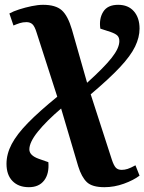

<svg xmlns="http://www.w3.org/2000/svg" viewBox="-20 -548 600 798"><path d="M100 230Q57 230 32 204.5Q7 179 7 133Q7 92 28.5 51Q50 10 96.5 -37.5Q143 -85 218 -146L132 -413Q124 -439 114.5 -447.5Q105 -456 90 -456Q75 -456 62.5 -452Q50 -448 36 -442L19 -492Q35 -501 60 -509Q85 -517 111.5 -522.5Q138 -528 159 -528Q211 -528 236.5 -505.5Q262 -483 279 -425L342 -204Q412 -267 444 -307.5Q476 -348 476 -377Q476 -392 468 -400Q460 -408 440 -415L397 -429Q391 -470 409 -499Q427 -528 471 -528Q513 -528 536.5 -501Q560 -474 560 -429Q560 -393 541.5 -354.5Q523 -316 478.5 -268.5Q434 -221 357 -156L445 116Q453 140 461.5 149Q470 158 486 158Q498 158 510.5 154Q523 150 543 139L560 182Q535 201 495 215.5Q455 230 414 230Q363 230 341 209Q319 188 305 143L234 -97Q173 -45 137.5 -1Q102 43 102 73Q102 98 141 112L181 126Q185 174 163.5 202Q142 230 100 230Z"/></svg>

Font: Literata 36pt
Style: Bold Italic
Weight: 700
Italic angle: -2°
Designer: Latin by Veronika Burian and Jose Scaglione. Greek by Irene Vlachou. Cyrillic by Vera Evstafieva
Foundry: TypeTogether
Version: Version 3.002